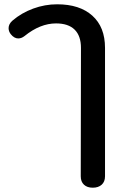

<svg xmlns="http://www.w3.org/2000/svg" viewBox="-20 -604 566 894"><path d="M356 217 357 -381Q357 -437 327.5 -466Q298 -495 241 -495Q167 -495 94 -436Q80 -425 65 -425Q46 -425 30 -445Q20 -458 20 -473Q20 -492 38 -508Q80 -544 134.5 -564Q189 -584 246 -584Q351 -584 410 -531Q469 -478 469 -381V217Q469 242 453.5 256Q438 270 412 270Q386 270 371 256Q356 242 356 217Z"/></svg>

Font: Kodchasan SemiBold
Style: Regular
Weight: 600
Version: Version 1.000; ttfautohint (v1.6)